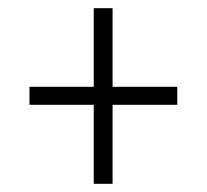

<svg xmlns="http://www.w3.org/2000/svg" viewBox="-20 -592 505 469"><path d="M209 -143V-336H52V-380H209V-572H255V-380H413V-336H255V-143Z"/></svg>

Font: Noto Serif Ethiopic Condensed Light
Style: Regular
Weight: 300
Width: 3
Designer: Monotype Design Team
Foundry: Monotype Imaging Inc.
Version: Version 2.102